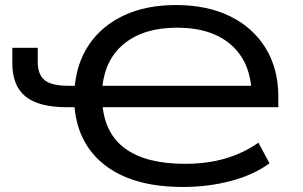

<svg xmlns="http://www.w3.org/2000/svg" viewBox="-20 -734 1206 763"><path d="M706 9Q574 9 480 -30Q386 -69 333.5 -143.5Q281 -218 275 -323L296 -308H245Q134 -308 81.5 -350.5Q29 -393 29 -483V-544H130V-487Q130 -438 157.5 -415.5Q185 -393 253 -393H291L276 -378Q283 -482 334 -557Q385 -632 473 -673Q561 -714 679 -714Q803 -714 894 -669.5Q985 -625 1035.5 -543Q1086 -461 1086 -350V-308H371L387 -321Q396 -202 479 -142.5Q562 -83 715 -83Q803 -83 875 -104Q947 -125 1007 -167L1051 -85Q988 -39 898 -15Q808 9 706 9ZM683 -624Q552 -624 473.5 -560.5Q395 -497 386 -379L375 -393H1005L980 -352Q980 -481 902 -552.5Q824 -624 683 -624Z"/></svg>

Font: Nunito Sans 10pt Expanded Medium
Style: Regular
Weight: 500
Width: 7
Designer: Vernon Adams
Foundry: Vernon Adams
Version: Version 3.101;gftools[0.9.27]